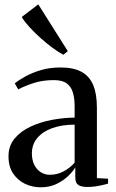

<svg xmlns="http://www.w3.org/2000/svg" viewBox="-20 -828 517 858"><path d="M161.5 9Q124.5 9 92 -6.5Q59.5 -22 38.8 -52.5Q18 -83 18 -129.5Q18 -176.5 45.5 -209.2Q73 -242 117.2 -262.5Q161.5 -283 213.2 -292.5Q265 -302 313.5 -302.5V-353Q313.5 -389 305.5 -415.2Q297.5 -441.5 277.5 -455.8Q257.5 -470 220.5 -470Q170.5 -470 130 -456.8Q89.5 -443.5 61.5 -428.5L46 -455.5Q63 -469.5 93 -486.2Q123 -503 163 -514.8Q203 -526.5 251 -526.5Q308.5 -526.5 344.2 -507Q380 -487.5 396.5 -447.8Q413 -408 413 -347.5V-32L463 -29.5V-7.5Q452.5 -4.5 437.8 -1Q423 2.5 405.8 5Q388.5 7.5 370.5 7.5Q344 7.5 330.2 -1.2Q316.5 -10 316.5 -35V-80Q307 -63.5 285.8 -42.5Q264.5 -21.5 233.2 -6.2Q202 9 161.5 9ZM202 -47Q235 -47 263 -61.5Q291 -76 313.5 -101V-271Q257.5 -271 214.5 -255.8Q171.5 -240.5 147 -211.8Q122.5 -183 122.5 -142.5Q122.5 -113 133.2 -91.5Q144 -70 162.2 -58.5Q180.5 -47 202 -47ZM262.5 -583.5Q241 -595 214.5 -614.5Q188 -634 161.5 -657.8Q135 -681.5 112.5 -706Q90 -730.5 77 -752L151 -808.5L283 -599.5L263.5 -583.5Z"/></svg>

Font: Merriweather 120pt
Style: Regular
Weight: 400
Version: Version 2.100